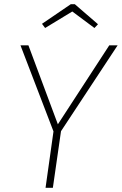

<svg xmlns="http://www.w3.org/2000/svg" viewBox="-20 -899 583 919"><path d="M196 -765 181 -785 319 -879H338L449 -783L432 -765L326 -844ZM543 -682 272 -271 233 0H198L236 -270L78 -682H116L257 -304L503 -682Z"/></svg>

Font: Fira Sans UltraLight
Style: Italic
Weight: 200
Italic angle: -8°
Designer: Carrois Corporate & Edenspiekermann AG
Foundry: Carrois Corporate GbR & Edenspiekermann AG
Version: Version 4.203;PS 004.203;hotconv 1.0.88;makeotf.lib2.5.64775